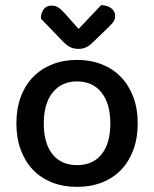

<svg xmlns="http://www.w3.org/2000/svg" viewBox="-20 -716 602 750"><path d="M518 -234Q518 -177 501 -131Q484 -85 453.5 -53Q423 -21 379 -3.5Q335 14 281 14Q227 14 183 -3.5Q139 -21 108.5 -53Q78 -85 61 -131Q44 -177 44 -234Q44 -291 61 -337Q78 -383 109 -415Q140 -447 184 -464.5Q228 -482 281 -482Q334 -482 378 -464.5Q422 -447 453 -414.5Q484 -382 501 -336.5Q518 -291 518 -234ZM281 -398Q221 -398 186 -355Q151 -312 151 -234Q151 -156 185 -113.5Q219 -71 281 -71Q343 -71 377 -113.5Q411 -156 411 -234Q411 -311 376.5 -354.5Q342 -398 281 -398ZM287 -603 375 -696Q401 -695 415.5 -683Q430 -671 430 -654Q430 -640 421.5 -629Q413 -618 398 -604L340 -548Q317 -525 287 -525Q269 -525 255 -531.5Q241 -538 222 -558L140 -643V-648Q140 -665 150.5 -679.5Q161 -694 181 -694Q196 -694 206.5 -687.5Q217 -681 233 -664Z"/></svg>

Font: Baloo Paaji 2 Medium
Style: Regular
Weight: 500
Designer: Shuchita Grover, Noopur Datye and Ek Type
Foundry: Ek Type
Version: Version 1.640;hotconv 1.0.111;makeotfexe 2.5.65597; ttfautoh